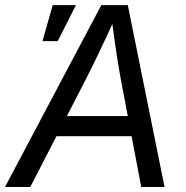

<svg xmlns="http://www.w3.org/2000/svg" viewBox="-42 -748 746 768"><path d="M-22 0 363.3 -727.5H469.2L616.2 0H522.9L440.9 -432.6Q434.1 -468.8 424.6 -530.3Q415 -591.8 403.3 -684.1H421.9Q381.8 -595.2 352.5 -534.4Q323.2 -473.6 302.2 -432.6L79.1 0ZM145.5 -203.1 158.7 -283.7H529.3L516.1 -203.1ZM127.9 -583.5 168.9 -727.5H261.7L189 -583.5Z"/></svg>

Font: Inter 17pt
Style: Italic
Weight: 400
Italic angle: -9.3988°
Version: Version 4.001;git-66647c0bb